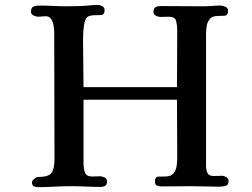

<svg xmlns="http://www.w3.org/2000/svg" viewBox="-20 -773 1040 793"><path d="M924 -26Q924 -8 911 -5Q898 -2 884 -2Q855 -2 826 -3Q797 -4 768 -4Q737 -4 707 -3.5Q677 -3 646 -3Q636 -3 628 -6.5Q620 -10 620 -23Q620 -43 634 -43.5Q648 -44 662 -44Q685 -44 695.5 -55.5Q706 -67 709 -84.5Q712 -102 712 -120L711 -361H325V-96Q325 -77 331 -60.5Q337 -44 360 -44Q368 -44 377 -44.5Q386 -45 394 -45Q402 -45 412 -40Q422 -35 422 -25Q422 -11 415 -6Q408 -1 395 -1Q364 -1 333 -2.5Q302 -4 270 -4Q237 -4 204 -2Q171 0 138 0Q128 0 120 -3.5Q112 -7 112 -20Q112 -26 121 -34Q130 -42 136 -42Q180 -42 192.5 -58.5Q205 -75 205 -116Q205 -247 204.5 -377.5Q204 -508 204 -638Q204 -650 201.5 -666Q199 -682 191.5 -694Q184 -706 168 -706Q161 -706 153 -705Q145 -704 137 -704Q129 -704 118.5 -709Q108 -714 108 -724Q108 -741 117.5 -745.5Q127 -750 142 -750Q170 -750 198.5 -748.5Q227 -747 255 -747Q283 -747 310 -748Q337 -749 365 -752Q370 -752 374 -752.5Q378 -753 382 -753Q391 -753 401.5 -748Q412 -743 412 -732Q412 -712 398 -711Q384 -710 370 -710Q343 -710 335.5 -696.5Q328 -683 326 -660Q324 -646 323.5 -631.5Q323 -617 323 -602Q323 -555 324 -507.5Q325 -460 325 -413H711Q711 -472 711.5 -531Q712 -590 712 -648Q712 -668 707.5 -686Q703 -704 677 -704Q669 -704 660 -703.5Q651 -703 643 -703Q634 -703 624 -708Q614 -713 614 -723Q614 -739 622.5 -743.5Q631 -748 644 -748Q688 -748 731.5 -747.5Q775 -747 818 -747Q836 -747 854.5 -748.5Q873 -750 891 -750Q900 -750 911 -745Q922 -740 922 -729Q922 -709 907.5 -708Q893 -707 879 -707Q858 -707 847.5 -695.5Q837 -684 834 -667Q831 -650 831 -633Q831 -497 831 -361Q831 -225 831 -88Q831 -71 837 -58.5Q843 -46 863 -46Q871 -46 880 -46.5Q889 -47 897 -47Q905 -47 914.5 -41.5Q924 -36 924 -26Z"/></svg>

Font: Kaisei Tokumin
Style: Bold
Weight: 700
Designer: Font-Kai, 金井和夫
Foundry: KAZUO KANAI
Version: Version 5.003